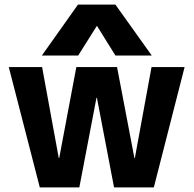

<svg xmlns="http://www.w3.org/2000/svg" viewBox="-20 -810 837 830"><path d="M152 0 18 -520H162L234 -127H236L310 -520H486L561 -127H563L635 -520H778L645 0H473L399 -387H397L323 0ZM161 -570 317 -790H479L636 -570H479L400 -697H398L318 -570Z"/></svg>

Font: M PLUS 2
Style: Bold
Weight: 700
Designer: Coji Morishita
Foundry: UNDERFOREST DESIGN
Version: Version 1.001